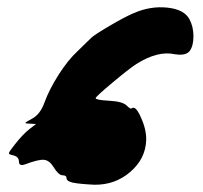

<svg xmlns="http://www.w3.org/2000/svg" viewBox="-20 -752 557 528"><path d="M179 -250Q163 -254 163 -262Q163 -270 152 -270Q141 -270 127 -293Q116 -311 101 -312.5Q86 -314 49 -300Q32 -294 32 -308Q32 -321 16 -325Q4 -327 4.5 -331Q5 -335 21 -355Q43 -383 61 -397L79 -411L61 -412Q50 -412 50 -414Q50 -416 67 -425Q91 -437 103 -472Q116 -507 141.5 -547Q167 -587 193 -611Q202 -620 215.5 -633Q229 -646 231 -648Q239 -656 281.5 -681Q324 -706 348 -716Q394 -736 440.5 -731Q487 -726 501 -699Q512 -679 512 -652Q512 -625 501 -611Q490 -598 460 -603Q414 -613 355 -576Q335 -563 289 -524.5Q243 -486 243 -482Q243 -477 280 -475Q317 -473 328 -462Q339 -451 342 -454Q353 -463 368 -428Q383 -395 382 -366Q380 -315 338 -279Q296 -243 239 -244Q198 -246 179 -250Z"/></svg>

Font: Lilach
Style: Regular
Weight: 400
Version: Version 1.0